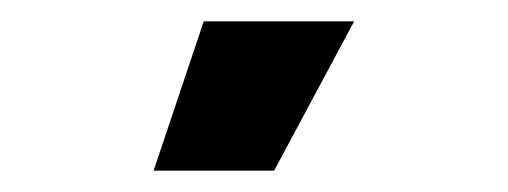

<svg xmlns="http://www.w3.org/2000/svg" viewBox="-20 23 476 180"><path d="M124 183 171 43H312L237 183Z"/></svg>

Font: REM Medium Medium
Style: Regular
Weight: 500
Version: Version 1.005;gftools[0.9.28]